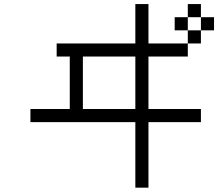

<svg xmlns="http://www.w3.org/2000/svg" viewBox="-20 -832 1040 915"><path d="M937.5 -250V-312.5H687.5Q687.5 -312.5 687.5 -562.5H875V-625H687.5V-812.5H625V-625H250V-562.5H312.5Q312.5 -562.5 312.5 -312.5H125V-250H625V62.5H687.5V-250ZM1000 -687.5V-750H937.5V-687.5H875V-625H937.5V-687.5ZM375 -312.5Q375 -312.5 375 -562.5H625Q625 -562.5 625 -312.5ZM875 -687.5V-750H812.5V-687.5ZM875 -750H937.5V-812.5H875Z"/></svg>

Font: UnifontExMono
Style: Regular
Weight: 500
Version: Version 15.0.06